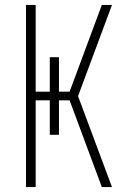

<svg xmlns="http://www.w3.org/2000/svg" viewBox="-20 -755 540 775"><path d="M432 0H391L261 -350H218V-211H181V-350H124V0H85V-735H124V-385H181V-524H218V-385H261L391 -735H432L295 -367Z"/></svg>

Font: Iosevka Term Curly Extralight
Style: Regular
Weight: 200
Designer: Belleve Invis
Foundry: Belleve Invis
Version: Version 32.3.0